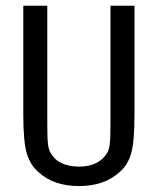

<svg xmlns="http://www.w3.org/2000/svg" viewBox="-20 -624 540 656"><path d="M59.6 -231.4V-604.5H141.6V-194.3Q141.6 -150.4 144 -131.3Q146.5 -112.3 152.3 -102.5Q165 -79.1 189.9 -66.9Q214.8 -54.7 250 -54.7Q284.2 -54.7 308.6 -66.9Q333 -79.1 346.7 -102.5Q352.5 -112.3 355 -131.3Q357.4 -150.4 357.4 -193.4V-604.5H439.5V-231.4Q439.5 -139.6 428.2 -100.1Q417 -60.5 388.7 -36.1Q361.3 -11.7 327.1 0Q293 11.7 250 11.7Q207 11.7 172.4 0Q137.7 -11.7 111.3 -36.1Q83 -60.5 71.3 -100.6Q59.6 -140.6 59.6 -231.4Z"/></svg>

Font: BabelStone Mayan Numerals
Style: Regular
Weight: 400
Designer: Andrew West
Foundry: BabelStone
Version: Version 11.000 June 09, 2018